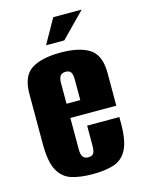

<svg xmlns="http://www.w3.org/2000/svg" viewBox="-104 -714 581 783"><g transform="rotate(-15 187.0 -322.0)"><path d="M190 8Q138 8 101 -3.5Q64 -15 44 -51.5Q24 -88 24 -163V-375Q24 -450 66.5 -477.5Q109 -505 190 -505Q270 -505 312 -477.5Q354 -450 354 -375V-237H160V-105Q160 -81 167.5 -72Q175 -63 190 -63Q205 -63 211.5 -72Q218 -81 218 -105V-189H354V-164Q354 -88 334.5 -51.5Q315 -15 278.5 -3.5Q242 8 190 8ZM160 -297H218V-383Q218 -406 211.5 -415Q205 -424 190 -424Q175 -424 167.5 -415Q160 -406 160 -383ZM141 -549 199 -652H319L218 -549Z"/></g></svg>

Font: Alumni Sans ExtraBold
Style: Regular
Weight: 800
Designer: Robert E. Leuschke
Foundry: Robert E. Leuschke
Version: Version 1.018